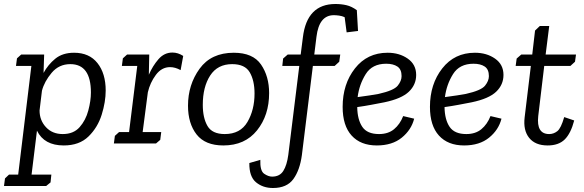

<svg xmlns="http://www.w3.org/2000/svg" viewBox="-51 -718 2921 961"><path d="M202 195 180 213H-31L-26 175L-6 156H40L106 -388H29L34 -426L55 -445H170L167 -353Q189 -394 225.5 -424Q262 -454 320 -454Q396 -454 437 -402Q478 -350 478 -265Q478 -208 458 -144Q438 -80 392 -35Q346 10 268 10Q170 10 134 -64L107 156H206ZM263 -47Q317 -47 347.5 -81.5Q378 -116 391 -165Q404 -214 404 -255Q404 -397 301 -397Q244 -397 207.5 -353.5Q171 -310 159 -264L147 -165Q147 -116 179 -81.5Q211 -47 263 -47Z M751 -18 730 0H519L524 -38L545 -57H595L636 -388H559L564 -426L585 -445H696L694 -344Q713 -388 742 -421.5Q771 -455 812 -455Q840 -455 866 -438L853 -367Q826 -382 800 -382Q758 -382 729 -343Q700 -304 689 -256L663 -57H756Z M890 -189Q890 -294 948 -374Q1006 -454 1119 -454Q1215 -454 1255.5 -395Q1296 -336 1296 -252Q1296 -141 1235.5 -65.5Q1175 10 1067 10Q976 10 933 -45Q890 -100 890 -189ZM964 -193Q964 -128 987.5 -87.5Q1011 -47 1074 -47Q1152 -47 1187.5 -107.5Q1223 -168 1223 -250Q1223 -315 1199 -356Q1175 -397 1111 -397Q1038 -397 1001 -340Q964 -283 964 -193Z M1628 -698Q1657 -698 1683 -692Q1709 -686 1735 -667L1741 -563L1684 -556L1674 -632Q1661 -638 1646 -640Q1631 -642 1620 -642Q1546 -642 1533 -534L1522 -445H1652L1647 -409L1624 -388H1515L1460 58Q1450 133 1417.5 178Q1385 223 1315 223Q1265 223 1230.5 194.5Q1196 166 1197 98L1252 82Q1250 137 1271 151.5Q1292 166 1311 166Q1349 166 1367 137.5Q1385 109 1392 57L1447 -388H1362L1366 -425L1389 -445H1454L1465 -531Q1485 -698 1628 -698Z M1846 -47Q1892 -47 1921.5 -71.5Q1951 -96 1967 -137L2022 -124Q2008 -68 1960 -29Q1912 10 1835 10Q1754 10 1709 -39.5Q1664 -89 1664 -183Q1664 -297 1725.5 -375.5Q1787 -454 1889 -454Q1948 -454 1990 -424.5Q2032 -395 2032 -343Q2032 -294 1995.5 -259Q1959 -224 1873 -206Q1842 -200 1807.5 -193.5Q1773 -187 1737 -182Q1738 -119 1762.5 -83Q1787 -47 1846 -47ZM1844 -248Q1920 -265 1939.5 -289Q1959 -313 1959 -337Q1959 -371 1938 -385Q1917 -399 1882 -399Q1812 -399 1779.5 -347Q1747 -295 1739 -232Q1807 -241 1844 -248Z M2283 -47Q2329 -47 2358.5 -71.5Q2388 -96 2404 -137L2459 -124Q2445 -68 2397 -29Q2349 10 2272 10Q2191 10 2146 -39.5Q2101 -89 2101 -183Q2101 -297 2162.5 -375.5Q2224 -454 2326 -454Q2385 -454 2427 -424.5Q2469 -395 2469 -343Q2469 -294 2432.5 -259Q2396 -224 2310 -206Q2279 -200 2244.5 -193.5Q2210 -187 2174 -182Q2175 -119 2199.5 -83Q2224 -47 2283 -47ZM2281 -248Q2357 -265 2376.5 -289Q2396 -313 2396 -337Q2396 -371 2375 -385Q2354 -399 2319 -399Q2249 -399 2216.5 -347Q2184 -295 2176 -232Q2244 -241 2281 -248Z M2535 -425 2558 -445H2613L2627 -565L2651 -588H2698L2680 -445H2832L2827 -409L2804 -388H2673L2643 -137Q2633 -47 2698 -47Q2720 -47 2738.5 -61.5Q2757 -76 2773 -132L2823 -115Q2806 -50 2775.5 -20Q2745 10 2690 10Q2628 10 2597.5 -28Q2567 -66 2575 -131L2606 -388H2530Z"/></svg>

Font: Zilla Slab
Style: Italic
Weight: 400
Italic angle: -6°
Designer: Typotheque.com
Foundry: Typotheque type foundry
Version: Version 1.1; 2017; ttfautohint (v1.6)